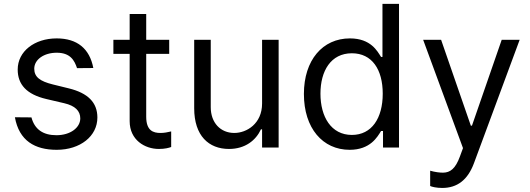

<svg xmlns="http://www.w3.org/2000/svg" viewBox="-20 -747 2685 972"><path d="M370 -402 452.4 -402.7C433.9 -500.7 370.7 -552.6 267 -552.6C154.8 -552.6 69.6 -487.2 69.6 -394.9C69.6 -319.6 114.3 -269.2 214.5 -245.7L305.4 -224.4C360.4 -211.6 386.4 -185.4 386.4 -147.7C386.4 -100.9 336.6 -62.5 265.6 -62.5C198.2 -62.5 155.2 -92 139.2 -152.7L55.4 -153.4C76.7 -34.4 156.6 11.4 267 11.4C386.7 11.4 473 -57.9 473 -152C473 -228 425.4 -275.9 328.1 -299.7L247.2 -319.6C182.5 -335.6 153.4 -357.2 153.4 -399.1C153.4 -446 203.1 -480.1 267 -480.1C335.9 -480.1 356.9 -441.4 370 -402Z M836.6 -545.5H720.2V-676.1H636.4V-545.5H554V-474.4H636.4V-133.5C636.4 -38.4 713.1 7.1 784.1 7.1C815.3 7.1 835.2 1.4 846.6 -2.8V-81.7C828.8 -77.4 811.1 -73.9 792.6 -73.9C755.7 -73.9 720.2 -85.2 720.2 -156.2V-474.4H836.6Z M1306.8 -223C1306.8 -120.7 1228.7 -73.9 1166.2 -73.9C1096.6 -73.9 1046.9 -125 1046.9 -204.5V-545.5H963.1V-198.9C963.1 -59.7 1036.9 7.1 1139.2 7.1C1221.6 7.1 1275.6 -36.9 1301.1 -92.3H1306.8V0H1390.6V-545.5H1306.8Z M1750 11.4C1855.1 11.4 1890.6 -54 1909.1 -83.8H1919V0H2000V-727.3H1916.2V-458.8H1909.1C1890.6 -487.2 1858 -552.6 1751.4 -552.6C1613.6 -552.6 1518.5 -443.2 1518.5 -271.3C1518.5 -98 1613.6 11.4 1750 11.4ZM1602.3 -272.7C1602.3 -387.8 1654.8 -477.3 1761.4 -477.3C1863.6 -477.3 1917.6 -394.9 1917.6 -272.7C1917.6 -149.1 1862.2 -63.9 1761.4 -63.9C1656.2 -63.9 1602.3 -156.2 1602.3 -272.7Z M2218.8 204.5C2294.4 204.5 2347.7 164.4 2379.3 79.5L2610.8 -545.5H2519.9L2369.3 -110.8H2363.6L2213.1 -545.5H2122.2L2323.9 2.8L2308.2 45.5C2285.9 106.5 2259.6 126.8 2223 127.1C2209.9 127.5 2181.1 124.3 2157.7 117.2V194.6C2166.2 198.9 2190.3 204.5 2218.8 204.5Z"/></svg>

Font: Magic Ui Pro
Style: Regular
Weight: 400
Designer: Stefan Endress, Andreas Faust
Version: Version 1.000;FEAKit 1.0